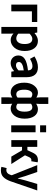

<svg xmlns="http://www.w3.org/2000/svg" viewBox="1520 -2358 1062 4142"><g transform="rotate(90 2051.0 -287.0)"><path d="M79.1 0V-559.6H454.1V-444.3H224.6V0Z M561.5 214.8V-559.6H681.6L691.4 -502H695.3Q780.3 -574.2 860.4 -574.2Q962.9 -574.2 1021.5 -496.6Q1080.1 -418.9 1080.1 -289.1Q1080.1 -150.4 1010.3 -68.4Q940.4 13.7 842.8 13.7Q769.5 13.7 703.1 -46.9L707 44.9V214.8ZM929.7 -287.1Q929.7 -453.1 818.4 -453.1Q765.6 -453.1 707 -394.5V-149.4Q755.9 -107.4 809.6 -107.4Q863.3 -107.4 896.5 -153.3Q929.7 -199.2 929.7 -287.1Z M1342.8 13.7Q1268.6 13.7 1222.7 -33.2Q1176.8 -80.1 1176.8 -152.3Q1176.8 -242.2 1253.4 -291.5Q1330.1 -340.8 1499 -359.4Q1495.1 -456.1 1404.3 -456.1Q1339.8 -456.1 1250 -403.3L1197.3 -500Q1317.4 -574.2 1430.7 -574.2Q1537.1 -574.2 1591.3 -511.7Q1645.5 -449.2 1645.5 -327.1V0H1526.4L1514.6 -59.6H1511.7Q1426.8 13.7 1342.8 13.7ZM1390.6 -100.6Q1443.4 -100.6 1499 -156.2V-268.6Q1317.4 -245.1 1317.4 -164.1Q1317.4 -100.6 1390.6 -100.6Z M2080.1 214.8V61.5L2085 -22.5Q2026.4 13.7 1977.5 13.7Q1879.9 13.7 1821.8 -64.9Q1763.7 -143.6 1763.7 -279.3Q1763.7 -411.1 1827.1 -492.7Q1890.6 -574.2 1977.5 -574.2Q2031.2 -574.2 2085 -540L2080.1 -622.1V-797.9H2222.7V-622.1L2217.8 -536.1Q2278.3 -574.2 2335 -574.2Q2429.7 -574.2 2484.9 -496.6Q2540 -418.9 2540 -289.1Q2540 -150.4 2476.1 -68.4Q2412.1 13.7 2322.3 13.7Q2266.6 13.7 2217.8 -19.5L2222.7 61.5V214.8ZM2014.6 -107.4Q2056.6 -107.4 2085 -135.7V-426.8Q2051.8 -453.1 2010.7 -453.1Q1969.7 -453.1 1942.4 -407.7Q1915 -362.3 1915 -281.2Q1915 -107.4 2014.6 -107.4ZM2289.1 -107.4Q2334 -107.4 2361.3 -153.3Q2388.7 -199.2 2388.7 -287.1Q2388.7 -453.1 2293 -453.1Q2253.9 -453.1 2217.8 -424.8V-132.8Q2250 -107.4 2289.1 -107.4Z M2683.6 -621.1V-751H2834V-621.1ZM2683.6 2V-523.4H2834V2Z M3330.1 -294.9 3518.6 0H3358.4L3222.7 -231.4H3148.4V0H3002.9V-559.6H3148.4V-346.7H3219.7L3270.5 -455.1Q3301.8 -523.4 3340.8 -548.8Q3379.9 -574.2 3439.5 -574.2Q3462.9 -574.2 3481.4 -566.4L3458 -429.7Q3446.3 -433.6 3437.5 -433.6Q3413.1 -433.6 3397 -421.4Q3380.9 -409.2 3364.3 -372.1Z M3656.2 224.6Q3614.3 224.6 3579.1 213.9L3606.4 100.6Q3632.8 108.4 3645.5 108.4Q3722.7 108.4 3750 23.4L3760.7 -9.8L3542 -559.6H3690.4L3779.3 -299.8Q3786.1 -279.3 3826.2 -141.6H3831.1Q3836.9 -168 3850.6 -220.7Q3864.3 -273.4 3871.1 -299.8L3948.2 -559.6H4088.9L3890.6 16.6Q3851.6 122.1 3798.3 173.3Q3745.1 224.6 3656.2 224.6Z"/></g></svg>

Font: Gen Shin Gothic Bold
Style: Bold
Weight: 700
Designer: [Source Han Sans]
Ryoko NISHIZUKA  (kana & ideographs); Paul D. Hunt (Latin, Greek & Cyrillic); Wenlong ZHANG  (bopomofo
Version: Version 1.002.20150607